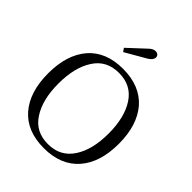

<svg xmlns="http://www.w3.org/2000/svg" viewBox="-259 -1080 1232 1232"><g transform="rotate(45 357.5 -464.0)"><path d="M265 -809C265 -809 281 -786 281 -786C281 -786 423 -868 423 -868C444 -881 455 -896 455 -911C455 -918 452 -925 447 -930C442 -935 434 -938 424 -938C409 -938 394 -930 379 -915C379 -915 265 -809 265 -809ZM120 -85C175 -22 254 10 357 10C460 10 539 -22 595 -86C650 -149 678 -237 678 -350C678 -463 650 -551 595 -615C539 -678 460 -710 357 -710C254 -710 175 -678 120 -615C65 -551 37 -463 37 -350C37 -237 65 -148 120 -85ZM527 -116C488 -57 432 -27 357 -27C282 -27 226 -56 188 -115C149 -174 130 -252 130 -350C130 -447 149 -526 188 -585C226 -644 282 -673 357 -673C432 -673 488 -644 527 -585C566 -526 585 -447 585 -350C585 -253 566 -175 527 -116Z"/></g></svg>

Font: BUSH 25 TRIRONG
Style: Regular
Weight: 400
Designer: Katatrad Team
Foundry: CadsonDemak